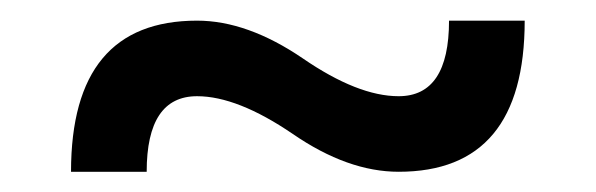

<svg xmlns="http://www.w3.org/2000/svg" viewBox="-20 -435 577 186"><path d="M48.8 -268.6Q48.8 -415 170.9 -415Q219.7 -415 273.4 -378.4Q326.7 -341.8 366.2 -341.8Q415 -341.8 415 -415H488.3Q488.3 -268.6 366.2 -268.6Q316.9 -268.6 263.7 -305.2Q210 -341.8 170.9 -341.8Q122.1 -341.8 122.1 -268.6Z"/></svg>

Font: Saniretro
Style: Regular
Weight: 400
Designer: Jayvee D. Enaguas (Grand Chaos)
Version: Version 1.0 - 6/10/2013